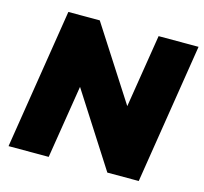

<svg xmlns="http://www.w3.org/2000/svg" viewBox="-102 -819 990 933"><g transform="rotate(15 392.5 -352.5)"><path d="M18 0 130 -705H288L525 -337L584 -705H785L673 0H515L279 -368L220 0Z"/></g></svg>

Font: Winston Black
Style: Italic
Weight: 900
Italic angle: -9°
Designer: Original fonts by Vernon Adams / Changes by Cristiano Sobral
Foundry: VOriginal fonts by Vernon Adams / Changes by Cristiano Sobral
Version: Version 2.503;July 17, 2020;FontCreator 13.0.0.2655 64-bit